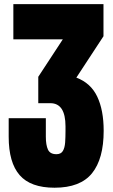

<svg xmlns="http://www.w3.org/2000/svg" viewBox="-20 -879 534 906"><path d="M237.3 6.8Q124.5 6.8 72.8 -52.5Q21 -111.8 21 -233.9V-321.3H196.3V-233.9Q196.3 -194.8 206.3 -173.1Q216.3 -151.4 246.1 -151.4Q267.6 -151.4 276.6 -166.5Q285.6 -181.6 287.4 -206.8Q289.1 -231.9 289.1 -261.7V-282.7Q289.1 -392.1 217.3 -392.1H160.6V-516.6L276.4 -693.4H43V-859.4H468.3V-708L340.3 -512.7Q408.2 -487.3 438.7 -423.3Q469.2 -359.4 469.2 -261.7Q469.2 -129.4 414.1 -61.3Q358.9 6.8 237.3 6.8Z"/></svg>

Font: Anton SC
Style: Regular
Weight: 400
Designer: Vernon Adams
Foundry: Vernon Adams
Version: Version 2.116; ttfautohint (v1.8.4.7-5d5b)